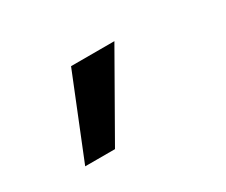

<svg xmlns="http://www.w3.org/2000/svg" viewBox="-62 -297 724 614"><g transform="rotate(-30 300.0 10.0)"><path d="M110 160H220L391 -140H231Z"/></g></svg>

Font: CommitMono
Style: Bold
Weight: 700
Monospace: yes
Designer: Eigil Nikolajsen
Foundry: Eigil Nikolajsen
Version: Version 1.143